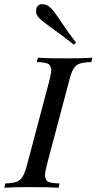

<svg xmlns="http://www.w3.org/2000/svg" viewBox="-51 -878 452 898"><path d="M227.1 -20 223.1 0Q176.3 -2.9 94.2 -2.9Q12.2 -2.9 -30.8 0L-25.9 -20Q9.3 -21.5 26.9 -27.8Q43.9 -34.2 54.7 -51.8Q65.4 -69.3 75.2 -106L180.2 -502Q188.5 -533.7 188.5 -549.3Q188.5 -564.9 179.2 -575.7Q169.9 -586.4 121.1 -587.9L126 -607.9Q166 -605 250 -605Q334 -605 380.9 -607.9L376 -587.9Q338.9 -586.4 321.3 -580.1Q303.7 -573.7 293 -556.6Q282.2 -539.6 272.9 -502L168 -106Q159.7 -74.2 159.7 -58.6Q159.7 -43 168.5 -32.2Q177.2 -21.5 227.1 -20ZM117.7 -823.7Q117.7 -858.4 147 -858.4Q171.4 -858.4 190.4 -836.9Q203.6 -823.7 237.8 -771.5Q272.5 -719.2 304.7 -679.2L294.4 -668.9Q250 -705.1 200.2 -740.2Q150.4 -775.4 134.3 -791.5Q117.7 -808.1 117.7 -823.7Z"/></svg>

Font: PlayfairDisplaySC-Italic
Style: Italic
Weight: 400
Italic angle: -14°
Designer: Claus Eggers Sørensen
Foundry: Claus Eggers Sørensen
Version: Version 1.004;PS 001.004;hotconv 1.0.70;makeotf.lib2.5.58329